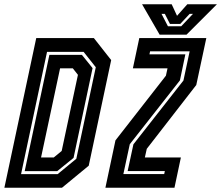

<svg xmlns="http://www.w3.org/2000/svg" viewBox="-40 -878 1034 898"><path d="M-19.5 0 129.5 -700H399L480 -597L375 -103L250 0ZM58.5 -63.5H229.5L317 -135.5L408 -563.5L351 -635.5H180ZM75.5 -77.5 191 -621.5H343L393 -559.5L304 -139.5L227.5 -77.5ZM152 -141.5H211.5L248.5 -172L324.5 -528L300.5 -558.5H241ZM453 0 500 -221.5 736 -524 743.5 -558.5H581.5L611.5 -700H925L878 -480.5L646.5 -182L637.5 -141.5H806L776 0ZM537 -64H728L731 -78H557L584 -203L818 -501.5L847 -638H662L659 -624H827L801.5 -502L567 -203.5ZM706.5 -716 624.5 -858H763L788 -804L836 -858H974.5L832.5 -716ZM745.5 -755H807.5L862.5 -813H847L803 -766H755L731 -813H715.5Z"/></svg>

Font: Tourney Condensed Regular
Style: Bold Italic
Weight: 700
Width: 3
Italic angle: -12°
Designer: Tyler Finck
Foundry: Etcetera Type Co
Version: Version 1.010; ttfautohint (v1.8.3)